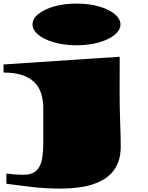

<svg xmlns="http://www.w3.org/2000/svg" viewBox="-29 -848 843 1093"><path d="M406.2 -590.3Q355 -590.3 309.3 -599.6Q263.7 -608.9 230 -625Q195.8 -641.1 176 -662.6Q156.2 -684.1 156.2 -708.5Q156.2 -742.2 190.2 -769Q224.1 -795.9 281 -811.8Q337.9 -827.6 406.2 -827.6Q477.1 -827.6 533.7 -811.5Q590.3 -795.4 623.5 -768.3Q656.7 -741.2 656.7 -708.5Q656.7 -676.8 623.5 -649.7Q590.3 -622.6 533.7 -606.4Q477.1 -590.3 406.2 -590.3ZM313 225.6Q232.9 225.6 153.8 216.6Q74.7 207.5 7.3 198.2V140.1Q36.1 143.6 59.3 145.3Q82.5 147 101.6 147Q152.8 147 177.5 123.8Q202.1 100.6 209.7 59.8Q217.3 19 217.3 -32.7V-230.5Q217.3 -279.3 204.6 -317.6Q191.9 -356 164.6 -381.8Q137.2 -407.7 94.5 -421.4Q51.8 -435.1 -8.8 -435.1V-481L652.3 -524.9V-438L651.9 -330.6Q651.9 -239.7 655 -155Q658.2 -70.3 658.2 -13.2Q658.2 34.2 645.5 70.8Q632.3 107.4 608.9 134Q585.4 160.6 553.2 178.2Q502.9 205.6 441.4 215.6Q379.9 225.6 313 225.6Z"/></svg>

Font: Asset
Style: Regular
Weight: 400
Version: Version 1.003; ttfautohint (v1.8.4.7-5d5b)